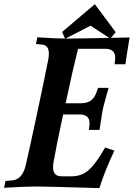

<svg xmlns="http://www.w3.org/2000/svg" viewBox="-37 -916 653 938"><path d="M350.6 -356.9H271.5Q240.2 -213.9 224.1 -121.1Q222.2 -111.8 222.2 -99.1Q222.2 -54.7 263.2 -54.7H314Q361.8 -54.7 397 -85.7Q432.1 -116.7 476.6 -195.3L522 -180.2Q475.6 -83.5 448.7 2.9Q182.1 -4.9 135.7 -4.9Q87.4 -4.9 -17.1 1.5L-10.3 -31.7L25.9 -35.2Q72.8 -41 88.9 -109.4Q107.4 -189 145.5 -367.9Q183.6 -546.9 199.2 -627.4Q201.7 -640.6 201.7 -653.8Q201.7 -694.3 170.4 -697.8L138.7 -701.2L145.5 -733.9Q238.8 -727.5 284.7 -727.5Q341.3 -727.5 596.2 -732.9Q581.1 -642.6 575.7 -602.1H522.9L525.4 -626Q525.9 -629.4 525.9 -634.8Q525.9 -677.7 475.6 -677.7H344.2Q318.4 -575.2 283.7 -411.6H357.9Q389.2 -411.6 407.2 -425Q425.3 -438.5 435.1 -466.8L441.9 -486.8H493.7Q484.4 -453.1 478 -431.6L478.5 -432.1Q472.7 -411.6 470.2 -402.8Q467.8 -394 465.3 -381.6Q462.9 -369.1 461.9 -362.3Q460.9 -355.5 457 -331.1Q453.1 -306.6 449.2 -281.2H397.5L399.9 -304.7Q400.4 -308.6 400.4 -314.9Q400.4 -356.9 350.6 -356.9ZM266.6 -759.8 426.3 -895.5 528.3 -758.8 502 -727.5 405.3 -790.5Q335 -754.9 281.2 -726.6Z"/></svg>

Font: Flanker
Style: Bold Italic
Weight: 700
Italic angle: -12°
Designer: Flanker
Version: Version 2.000